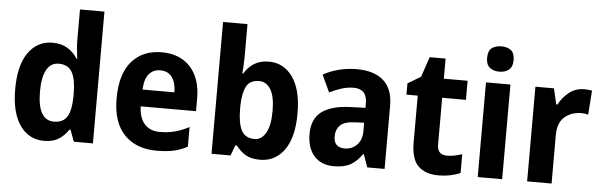

<svg xmlns="http://www.w3.org/2000/svg" viewBox="-49 -927 3460 1103"><g transform="rotate(5 1681.0 -375.0)"><path d="M231 10Q144 10 92.5 -63Q41 -136 41 -273Q41 -410 93 -483Q145 -556 232 -556Q283 -556 319 -534Q355 -512 377 -476H381Q379 -497 375.5 -524Q372 -551 372 -579V-760H513V0H403L378 -67H372Q349 -32 316 -11Q283 10 231 10ZM278 -105Q332 -105 354.5 -142Q377 -179 378 -255V-277Q378 -357 355.5 -398Q333 -439 277 -439Q232 -439 208 -396Q184 -353 184 -272Q184 -105 278 -105Z M862 -556Q967 -556 1027 -490.5Q1087 -425 1087 -309V-236H768Q770 -170 801.5 -134.5Q833 -99 890 -99Q937 -99 976.5 -109.5Q1016 -120 1058 -142V-29Q1020 -8 978.5 1Q937 10 882 10Q762 10 694 -61Q626 -132 626 -269Q626 -411 689.5 -483.5Q753 -556 862 -556ZM862 -452Q823 -452 798 -424Q773 -396 770 -333H954Q954 -386 931 -419Q908 -452 862 -452Z M1338 -578Q1338 -553 1336.5 -524.5Q1335 -496 1333 -475H1338Q1360 -512 1394.5 -534Q1429 -556 1480 -556Q1565 -556 1617 -483.5Q1669 -411 1669 -274Q1669 -136 1617 -63Q1565 10 1477 10Q1425 10 1393.5 -9Q1362 -28 1338 -60H1329L1307 0H1197V-760H1338ZM1434 -440Q1381 -440 1360.5 -402Q1340 -364 1338 -291V-272Q1338 -190 1359.5 -148Q1381 -106 1436 -106Q1476 -106 1500.5 -149Q1525 -192 1525 -276Q1525 -358 1500.5 -399Q1476 -440 1434 -440Z M1986 -557Q2087 -557 2141 -509Q2195 -461 2195 -364V0H2095L2069 -74H2065Q2034 -30 1998 -10Q1962 10 1902 10Q1830 10 1789 -36Q1748 -82 1748 -163Q1748 -250 1803.5 -291.5Q1859 -333 1968 -337L2055 -340V-366Q2055 -449 1978 -449Q1943 -449 1909.5 -438.5Q1876 -428 1839 -410L1793 -509Q1835 -532 1884.5 -544.5Q1934 -557 1986 -557ZM2004 -252Q1943 -250 1918 -226Q1893 -202 1893 -162Q1893 -127 1910 -112Q1927 -97 1956 -97Q1998 -97 2026.5 -126Q2055 -155 2055 -206V-254Z M2546 -107Q2568 -107 2588.5 -111.5Q2609 -116 2632 -123V-15Q2609 -4 2575.5 3Q2542 10 2505 10Q2432 10 2390 -29.5Q2348 -69 2348 -168V-436H2283V-501L2358 -546L2397 -662H2489V-546H2626V-436H2489V-166Q2489 -107 2546 -107Z M2803 -760Q2837 -760 2858 -743.5Q2879 -727 2879 -687Q2879 -648 2857.5 -631Q2836 -614 2803 -614Q2769 -614 2747.5 -631Q2726 -648 2726 -687Q2726 -727 2747 -743.5Q2768 -760 2803 -760ZM2873 -546V0H2732V-546Z M3298 -556Q3308 -556 3320.5 -555Q3333 -554 3343 -552L3333 -413Q3326 -415 3314 -416.5Q3302 -418 3295 -418Q3237 -418 3197.5 -384.5Q3158 -351 3158 -278V0H3017V-546H3124L3145 -455H3152Q3173 -496 3210.5 -526Q3248 -556 3298 -556Z"/></g></svg>

Font: Noto Sans Gujarati UI SemiCondensed
Style: Bold
Weight: 700
Width: 4
Designer: Jelle Bosma - Monotype Design Team, Universal Thirst
Foundry: Monotype Imaging Inc.
Version: Version 2.106; ttfautohint (v1.8.4.7-5d5b)